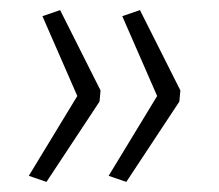

<svg xmlns="http://www.w3.org/2000/svg" viewBox="-20 -455 434 380"><path d="M177 -254 72 -95 37 -107 133 -265 64 -423 99 -435 179 -276ZM335 -254 230 -95 195 -107 291 -265 222 -423 257 -435 337 -276Z"/></svg>

Font: Iunito ExtraLight
Style: Italic
Weight: 200
Italic angle: -4.541°
Designer: Vernon Adams
Foundry: Vernon Adams
Version: Version 2.001;November 30, 2019;FontCreator 12.0.0.2547 64-b